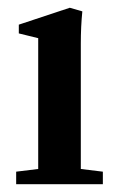

<svg xmlns="http://www.w3.org/2000/svg" viewBox="-20 -473 313 493"><path d="M21.5 0V-32.2L78.1 -39.1V-375L28.3 -387.2V-409.7L159.2 -453.1L191.4 -443.8Q187.5 -404.8 187.5 -361.3V-39.1L244.1 -32.2V0Z"/></svg>

Font: Elstob 10pt SemiBold
Style: Regular
Weight: 600
Designer: Peter S. Baker
Version: Version 1.015